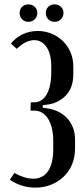

<svg xmlns="http://www.w3.org/2000/svg" viewBox="-20 -851 378 880"><path d="M142 9Q110 9 80 -0.5Q50 -10 25 -27L46 -58Q94 -32 132 -32Q177 -32 200.5 -67Q224 -102 224 -167V-205Q224 -269 200.5 -306.5Q177 -344 136 -344H120L121 -382H136Q173 -382 194 -418.5Q215 -455 215 -521V-545Q215 -603 193.5 -635Q172 -667 137 -667Q98 -667 57 -627L30 -651Q52 -679 84 -694Q116 -709 153 -709Q186 -709 215.5 -697Q245 -685 267.5 -663.5Q290 -642 303 -612Q316 -582 316 -546V-511Q316 -447 280 -411.5Q244 -376 192 -371L176 -369V-357L192 -355Q219 -352 243 -341Q267 -330 285 -312Q303 -294 313.5 -268.5Q324 -243 324 -211V-171Q324 -130 310 -97Q296 -64 271 -40.5Q246 -17 213 -4Q180 9 142 9ZM70 -792Q70 -809 81.5 -820Q93 -831 110 -831Q127 -831 139 -820Q151 -809 151 -792Q151 -774 139 -762.5Q127 -751 110 -751Q93 -751 81.5 -762.5Q70 -774 70 -792ZM190 -792Q190 -809 201.5 -820Q213 -831 230 -831Q247 -831 259 -820Q271 -809 271 -792Q271 -774 259 -762.5Q247 -751 230 -751Q213 -751 201.5 -762.5Q190 -774 190 -792Z"/></svg>

Font: Moniqa ExtBd Cond Paragraph
Style: Regular
Weight: 800
Width: 3
Designer: Rajesh Rajput
Foundry: Rajesh Rajput
Version: Version 1.000